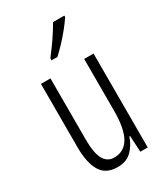

<svg xmlns="http://www.w3.org/2000/svg" viewBox="-192 -848 816 942"><g transform="rotate(-30 216.0 -377.5)"><path d="M364 -532V0H322L317 -92H313Q299 -50 269.5 -20Q240 10 189 10Q123 10 94.5 -37.5Q66 -85 66 -173V-532H120V-185Q120 -109 139.5 -74Q159 -39 198 -39Q254 -39 282.5 -88Q311 -137 311 -240V-532ZM333 -757Q318 -734 295 -705.5Q272 -677 247 -650.5Q222 -624 202 -606H169V-618Q200 -658 224 -693Q248 -728 269 -765H333Z"/></g></svg>

Font: Noto Sans ExtraCondensed Light
Style: Regular
Weight: 300
Width: 2
Designer: Monotype Design Team
Foundry: Monotype Imaging Inc.
Version: Version 2.013; ttfautohint (v1.8.4.7-5d5b)